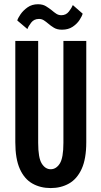

<svg xmlns="http://www.w3.org/2000/svg" viewBox="-20 -898 490 928"><path d="M225 11Q175.5 11 136.8 -10.8Q98 -32.5 76 -81.2Q54 -130 54 -211V-700H164.5V-207.5Q164.5 -135 181.8 -107.5Q199 -80 225 -80Q251.5 -80 269 -107.5Q286.5 -135 286.5 -207.5V-700H397V-211Q397 -130 374.5 -81.2Q352 -32.5 313.2 -10.8Q274.5 11 225 11ZM279.5 -754.5Q256 -754.5 240.5 -764Q225 -773.5 213 -784Q202.5 -793 192 -799.8Q181.5 -806.5 168.5 -806.5Q144.5 -806.5 130.8 -788.8Q117 -771 112.5 -757.5L63.5 -799Q66.5 -810 79.2 -828.8Q92 -847.5 113.2 -862.5Q134.5 -877.5 163.5 -877.5Q186.5 -877.5 202 -868Q217.5 -858.5 230.5 -848Q241.5 -838.5 252.2 -831.5Q263 -824.5 276.5 -824.5Q299.5 -824.5 313.2 -842.5Q327 -860.5 332 -873.5L379.5 -832Q376.5 -820 364.5 -801.5Q352.5 -783 331.5 -768.8Q310.5 -754.5 279.5 -754.5Z"/></svg>

Font: Trispace Condensed Medium
Style: Regular
Weight: 500
Width: 3
Designer: Tyler Finck
Foundry: Etcetera Type Company
Version: Version 1.210; ttfautohint (v1.8.3)